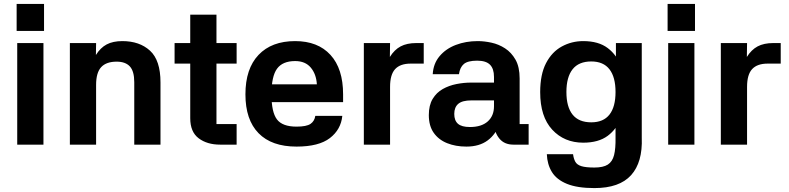

<svg xmlns="http://www.w3.org/2000/svg" viewBox="-20 -739 4029 981"><path d="M202 -519V0H68V-519ZM65 -719H205V-581H65Z M471 0H337V-519H471L470 -458Q493 -495 525 -512Q557 -529 605 -529Q693 -529 746.5 -480Q800 -431 800 -318V0H666V-319Q666 -375 643.5 -399.5Q621 -424 576 -424Q523 -424 497 -396Q471 -368 471 -305Z M1189 -414H1086V-105H1189V0H1105Q1038 0 995 -32.5Q952 -65 952 -135V-414H872V-519H952V-664H1086V-519H1189Z M1311 -308H1599Q1596 -360 1568 -393.5Q1540 -427 1488 -427Q1424 -427 1395.5 -388Q1367 -349 1367 -257Q1367 -166 1395 -129Q1423 -92 1495 -92Q1546 -92 1566.5 -106Q1587 -120 1591 -147H1729Q1722 -77 1665.5 -33.5Q1609 10 1495 10Q1368 10 1301 -58.5Q1234 -127 1234 -257Q1234 -388 1301 -458.5Q1368 -529 1488 -529Q1604 -529 1668.5 -458.5Q1733 -388 1733 -257V-217H1310Z M1973 0H1839V-519H1973L1972 -448Q1995 -485 2027 -502Q2059 -519 2107 -519H2145V-414H2078Q2025 -414 1999 -386Q1973 -358 1973 -295Z M2681 0H2603Q2557 0 2531.5 -31Q2506 -62 2504 -108H2533Q2514 -53 2471.5 -21.5Q2429 10 2363 10Q2308 10 2264.5 -7.5Q2221 -25 2196 -60.5Q2171 -96 2171 -151Q2171 -201 2190.5 -233.5Q2210 -266 2242 -284Q2274 -302 2312 -309.5Q2350 -317 2387 -317H2504V-346Q2504 -388 2483.5 -408.5Q2463 -429 2418 -429Q2370 -429 2350 -412Q2330 -395 2325 -360H2191Q2194 -414 2226 -452Q2258 -490 2309 -509.5Q2360 -529 2421 -529Q2454 -529 2491 -521Q2528 -513 2560.5 -492Q2593 -471 2614 -434Q2635 -397 2635 -338V-105H2681ZM2301 -157Q2301 -123 2320 -106.5Q2339 -90 2381 -90Q2440 -90 2472 -118.5Q2504 -147 2504 -196V-226H2388Q2342 -226 2321.5 -208.5Q2301 -191 2301 -157Z M2960 -10Q2863 -10 2801.5 -76.5Q2740 -143 2740 -268Q2740 -359 2770 -416.5Q2800 -474 2850.5 -501.5Q2901 -529 2960 -529Q3038 -529 3085 -493.5Q3132 -458 3153 -399Q3174 -340 3174 -268Q3174 -197 3153 -138.5Q3132 -80 3085 -45Q3038 -10 2960 -10ZM3001 -114Q3063 -114 3094 -153.5Q3125 -193 3125 -269Q3125 -345 3094 -385Q3063 -425 3001 -425Q2937 -425 2905.5 -385Q2874 -345 2874 -269Q2874 -193 2905.5 -153.5Q2937 -114 3001 -114ZM3127 -519H3259V-28H3125V-422L3127 -429ZM3259 -36Q3264 90 3204.5 156Q3145 222 3017 222Q2930 222 2877 200.5Q2824 179 2800 140Q2776 101 2774 49H2908Q2911 72 2919.5 87.5Q2928 103 2950.5 110Q2973 117 3017 117Q3062 117 3085.5 102Q3109 87 3117.5 53.5Q3126 20 3125 -36Z M3528 -519V0H3394V-519ZM3391 -719H3531V-581H3391Z M3797 0H3663V-519H3797L3796 -448Q3819 -485 3851 -502Q3883 -519 3931 -519H3969V-414H3902Q3849 -414 3823 -386Q3797 -358 3797 -295Z"/></svg>

Font: 42dot Sans ExtraBold
Style: Regular
Weight: 800
Designer: 42dot
Version: Version 1.000